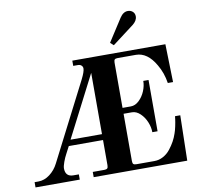

<svg xmlns="http://www.w3.org/2000/svg" viewBox="-98 -1051 1200 1154"><g transform="rotate(-10 502.0 -474.0)"><path d="M26 0V-32H49Q86 -32 119 -57Q152 -82 171 -120L412 -591Q434 -635 434 -654Q434 -665 426 -672.5Q418 -680 405 -680H376V-712H944L950 -480H918Q908 -544 878 -594Q829 -680 758 -680H648Q634 -680 629 -675Q624 -670 624 -656V-380H675Q702 -380 725.5 -402.5Q749 -425 762 -456.5Q775 -488 775 -518H807V-205H775Q775 -235 762 -267Q749 -299 725.5 -321.5Q702 -344 675 -344H624V-56Q624 -42 629 -37Q634 -32 648 -32H757Q786 -32 811.5 -46Q837 -60 855 -83Q873 -106 885 -128Q897 -150 905 -174Q911 -190 916.5 -216Q922 -242 924 -259L926 -276H958L952 0H381V-32H451Q464 -32 469.5 -37Q475 -42 475 -56V-210H266L243 -166Q232 -146 223 -121Q214 -96 214 -83Q214 -32 263 -32H296V0ZM283 -246H475V-620ZM618 -778 707 -916Q728 -948 756 -948Q774 -948 786 -937Q798 -926 798 -908Q798 -882 770 -860L638 -760Z"/></g></svg>

Font: Old Standard TT
Style: Bold
Weight: 700
Designer: Alexey Kryukov <alexios@thessalonica.org.ru>
Version: Version 2.2